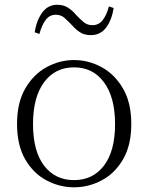

<svg xmlns="http://www.w3.org/2000/svg" viewBox="-20 -775 625 809"><path d="M292 14.2Q231 14.2 176 -14.9Q121.1 -43.9 86.4 -103.3Q51.8 -162.6 51.8 -252.9Q51.8 -342.8 86.7 -402.6Q121.6 -462.4 176.5 -492.2Q231.4 -522 292 -522Q352.5 -522 407.7 -492.2Q462.9 -462.4 498 -402.6Q533.2 -342.8 533.2 -252.9Q533.2 -162.6 498.3 -103.3Q463.4 -43.9 408.2 -14.9Q353 14.2 292 14.2ZM292 -16.1Q371.6 -16.1 418.2 -77.4Q464.8 -138.7 464.8 -252Q464.8 -365.2 418.2 -428.2Q371.6 -491.2 292 -491.2Q211.9 -491.2 165.5 -428.2Q119.1 -365.2 119.1 -252Q119.1 -138.7 165.5 -77.4Q211.9 -16.1 292 -16.1ZM126 -639.2Q134.3 -689.9 158.2 -722.4Q182.1 -754.9 221.2 -754.9Q248 -754.9 267.3 -742.2Q286.6 -729.5 300.8 -711.9Q318.4 -693.4 333.3 -681.2Q348.1 -668.9 370.1 -668.9Q395.5 -668.9 412.1 -689.5Q428.7 -710 439 -748L459 -741.2Q450.7 -689.9 426.8 -658.4Q402.8 -627 362.8 -627Q335.4 -627 316.9 -639.2Q298.3 -651.4 284.2 -668Q267.6 -685.1 252.4 -699Q237.3 -712.9 214.8 -712.9Q189.5 -712.9 173.1 -691.9Q156.7 -670.9 146 -631.8Z"/></svg>

Font: Source Han Serif TW ExtraLight
Style: Regular
Weight: 250
Designer: Ryoko NISHIZUKA Ë•øÂ°öÊ∂ºÂ≠ê (kana & ideographs); Frank Grie√ühammer (Latin, Greek & Cyrillic); Wenlong ZHANG Âº†ÊñáÈæô 
Foundry: Adobe
Version: Version 2.003;hotconv 1.1.1;makeotfexe 2.6.0